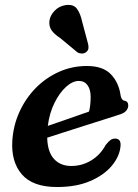

<svg xmlns="http://www.w3.org/2000/svg" viewBox="-20 -739 553 771"><path d="M463.5 -148Q459 -109 428 -72.2Q397 -35.5 341.8 -11.8Q286.5 12 209 12Q111.5 12 67.8 -38.8Q24 -89.5 29.5 -174.5Q33.5 -235.5 58 -289.5Q82.5 -343.5 123 -385Q163.5 -426.5 216.2 -450.2Q269 -474 329 -474Q393.5 -474 425.2 -440.8Q457 -407.5 464 -357.5Q467.5 -337 478.5 -335Q495 -332.5 495 -315.5Q495 -304 486.5 -294Q478 -284 455.5 -277.5Q430.5 -269.5 394.5 -258Q358.5 -246.5 318.2 -233.8Q278 -221 239 -208.5Q200 -196 169.5 -186Q171 -129 196.8 -100.8Q222.5 -72.5 266.5 -72.5Q309.5 -72.5 346.2 -94.8Q383 -117 404.5 -157Q416 -171.5 424 -177Q432 -182.5 442.5 -182.5Q468.5 -182 463.5 -148ZM296.5 -414Q271.5 -414 245.2 -390.2Q219 -366.5 198.8 -325.8Q178.5 -285 172 -233.5Q211 -247 257 -262.8Q303 -278.5 337.5 -291Q344 -315.5 344 -350.5Q344 -379.5 331.5 -396.8Q319 -414 296.5 -414ZM310 -651.5 334 -561.5Q336 -552.5 335 -544.2Q334 -536 325.5 -529.5Q318.5 -524 309 -524Q299.5 -524 292 -528L222 -586Q198 -601.5 187 -617.5Q176 -633.5 178.5 -655.5Q181 -676.5 199 -695.5Q217 -714.5 243.5 -718.5Q274.5 -723 288.8 -704Q303 -685 310 -651.5Z"/></svg>

Font: Fraunces 9pt Soft SemiBold
Style: Italic
Weight: 600
Italic angle: -16°
Version: Version 1.000;[b76b70a41]